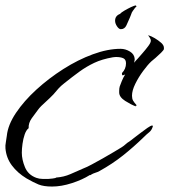

<svg xmlns="http://www.w3.org/2000/svg" viewBox="-33 -667 621 704"><path d="M158 17Q127 17 108.5 9.5Q90 2 64 -13Q31 -33 10.5 -60.5Q-10 -88 -13 -123Q-14 -133 -11.5 -146Q-9 -159 -8 -169Q-4 -209 25.5 -253Q55 -297 100.5 -338.5Q146 -380 199.5 -414Q253 -448 307.5 -468Q362 -488 409 -488Q427 -488 443.5 -478Q460 -468 461 -450Q461 -447 459 -437Q461 -440 464.5 -444Q468 -448 472 -452Q478 -459 489.5 -472Q501 -485 511 -498.5Q521 -512 520 -519Q520 -523 516 -529Q512 -535 510 -538Q521 -535 534.5 -527Q548 -519 558 -510Q568 -501 568 -492V-487Q567 -483 557.5 -473.5Q548 -464 537.5 -455Q527 -446 522 -442Q509 -430 492 -407Q475 -384 463 -359.5Q451 -335 451 -316Q451 -305 455 -298Q459 -291 469 -280H465V-277Q448 -283 426 -297Q404 -311 404 -328V-334Q404 -339 404.5 -342.5Q405 -346 406 -350Q407 -354 413.5 -369.5Q420 -385 426 -394Q424 -393 421.5 -392Q419 -391 415 -391L414 -399Q429 -414 429 -435Q429 -449 419 -453.5Q409 -458 392 -458Q389 -458 386 -457.5Q383 -457 381 -457Q341 -450 312.5 -436.5Q284 -423 258.5 -404.5Q233 -386 203 -362Q190 -352 181.5 -342.5Q173 -333 163 -321Q156 -314 149 -307Q142 -300 134 -293Q126 -286 118.5 -278.5Q111 -271 106 -264Q96 -251 83.5 -233.5Q71 -216 72 -197Q63 -190 57.5 -174Q52 -158 49.5 -139.5Q47 -121 47 -107Q47 -82 58.5 -54Q70 -26 100 -15Q111 -11 123 -11Q135 -11 145 -11Q149 -11 160.5 -12.5Q172 -14 173 -16Q201 -18 225 -28.5Q249 -39 274 -50Q285 -54 303.5 -64Q322 -74 343.5 -86Q365 -98 384 -109.5Q403 -121 413 -127Q421 -132 427.5 -138Q434 -144 441 -148Q444 -150 448.5 -153.5Q453 -157 458 -161Q464 -166 470.5 -170.5Q477 -175 483 -180Q496 -190 507.5 -198Q519 -206 525 -207V-206H528Q524 -190 514.5 -182.5Q505 -175 495 -165Q457 -128 418 -97Q379 -66 332 -40Q325 -36 316.5 -33.5Q308 -31 300 -26V-25H296Q269 -8 230.5 4.5Q192 17 158 17ZM410 -560Q403 -560 396 -570.5Q389 -581 389 -591Q389 -609 407 -616Q411 -621 423 -628Q435 -635 447.5 -641Q460 -647 466 -647V-645L468 -644Q467 -643 465.5 -641.5Q464 -640 462 -638L454 -627Q450 -622 447 -612L443 -602Q437 -588 430.5 -574Q424 -560 410 -560Z"/></svg>

Font: Qwitcher Grypen
Style: Bold
Weight: 700
Designer: Robert E. Leuschke
Foundry: Robert E. Leuschke
Version: Version 1.100; ttfautohint (v1.8.3)